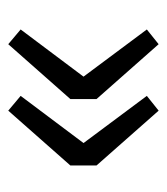

<svg xmlns="http://www.w3.org/2000/svg" viewBox="11 -490 414 477"><g transform="rotate(-90 218.5 -252.0)"><path d="M181.6 -65.4 45.4 -219.7V-284.7L181.6 -439L218.3 -408.2L101.1 -252L218.3 -94.7ZM346.7 -65.4 210.4 -219.7V-284.7L346.7 -439L383.3 -408.2L266.1 -252L383.3 -94.7Z"/></g></svg>

Font: Varta Light Medium
Style: Regular
Weight: 500
Version: Version 1.004